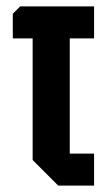

<svg xmlns="http://www.w3.org/2000/svg" viewBox="-20 -580 334 600"><path d="M82 -80V-460H20V-537L43 -560H274V-460H198V-100H274V0H162Z"/></svg>

Font: Tektur Condensed Medium
Style: Regular
Weight: 500
Width: 3
Designer: Adam Jagosz
Foundry: Adam Jagosz
Version: Version 1.005;gftools[0.9.30]